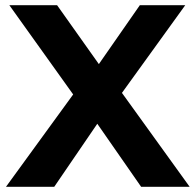

<svg xmlns="http://www.w3.org/2000/svg" viewBox="-20 -720 754 740"><path d="M524 0 355 -243 189 0H3L262 -356L16 -700H200L361 -473L519 -700H694L450 -362L711 0Z"/></svg>

Font: Montserrat-Bold
Style: Bold
Weight: 700
Version: Version 7.200